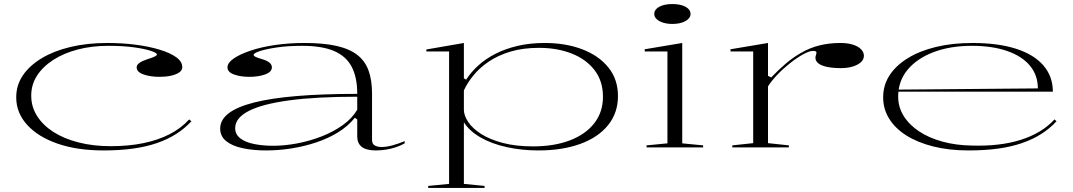

<svg xmlns="http://www.w3.org/2000/svg" viewBox="-20 -727 5292 947"><path d="M490 15Q362 15 265.5 -18Q169 -51 114.5 -110.5Q60 -170 60 -247Q60 -307 93 -355.5Q126 -404 186 -440Q246 -476 328 -495.5Q410 -515 509 -515Q583 -515 649 -506.5Q715 -498 767.5 -482Q820 -466 849.5 -444.5Q879 -423 879 -396Q879 -380 863.5 -369.5Q848 -359 823 -353.5Q798 -348 768 -348Q721 -348 687.5 -360Q654 -372 654 -395Q654 -407 668 -417Q682 -427 707 -435Q754 -449 754 -458Q754 -466 724.5 -476Q695 -486 641 -493.5Q587 -501 515 -501Q433 -501 364 -483Q295 -465 243.5 -432Q192 -399 163 -354.5Q134 -310 134 -255Q134 -201 162.5 -155.5Q191 -110 243 -76.5Q295 -43 367.5 -24.5Q440 -6 526 -6Q615 -6 687.5 -21Q760 -36 816.5 -65Q873 -94 913 -138L924 -129Q892 -94 850 -67Q808 -40 754.5 -21.5Q701 -3 635.5 6Q570 15 490 15Z M1482 -515Q1576 -515 1640 -500.5Q1704 -486 1742.5 -456Q1781 -426 1798 -378.5Q1815 -331 1815 -266V-37Q1815 -17 1828.5 -9.5Q1842 -2 1862 -2Q1887 -2 1917.5 -10.5Q1948 -19 1976 -31V-20Q1957 -9 1933 -1Q1909 7 1884 11Q1859 15 1834 15Q1787 15 1764.5 -2.5Q1742 -20 1742 -54Q1742 -84 1742 -98.5Q1742 -113 1742 -121.5Q1742 -130 1742 -138L1730 -146Q1696 -104 1647 -74Q1598 -44 1539.5 -24.5Q1481 -5 1418 5Q1355 15 1292 15Q1229 15 1177 4Q1125 -7 1095.5 -31Q1066 -55 1066 -93Q1066 -179 1233.5 -221.5Q1401 -264 1742 -264Q1742 -346 1714.5 -398Q1687 -450 1627.5 -475.5Q1568 -501 1470 -501Q1400 -501 1346 -493Q1292 -485 1261.5 -475Q1231 -465 1231 -456Q1231 -451 1241.5 -446Q1252 -441 1277 -434Q1321 -420 1321 -395Q1321 -372 1288 -360Q1255 -348 1209 -348Q1167 -348 1134.5 -359.5Q1102 -371 1102 -395Q1102 -417 1132 -438Q1162 -459 1215 -477Q1268 -495 1336.5 -505Q1405 -515 1482 -515ZM1742 -250Q1541 -250 1407 -232Q1273 -214 1206.5 -179.5Q1140 -145 1140 -95Q1140 -64 1165.5 -44.5Q1191 -25 1234 -16.5Q1277 -8 1327 -8Q1383 -8 1444.5 -19.5Q1506 -31 1564.5 -53.5Q1623 -76 1670 -109.5Q1717 -143 1742 -186Z M2092 200V190L2195 180V-473H2083V-483L2268 -515V-341L2279 -334Q2303 -371 2338.5 -403.5Q2374 -436 2422.5 -461Q2471 -486 2532 -500.5Q2593 -515 2667 -515Q2770 -515 2851.5 -484Q2933 -453 2980.5 -394.5Q3028 -336 3028 -253Q3028 -170 2979 -109.5Q2930 -49 2841.5 -17Q2753 15 2636 15Q2553 15 2478.5 -1.5Q2404 -18 2349.5 -49.5Q2295 -81 2268 -124V180L2370 190V200ZM2609 -5Q2713 -5 2790.5 -34.5Q2868 -64 2911 -119Q2954 -174 2954 -250Q2954 -327 2912.5 -381Q2871 -435 2799.5 -463Q2728 -491 2639 -491Q2558 -491 2496 -472Q2434 -453 2389 -422Q2344 -391 2314.5 -354.5Q2285 -318 2268 -281V-186Q2268 -157 2289.5 -125Q2311 -93 2353.5 -66Q2396 -39 2460 -22Q2524 -5 2609 -5Z M3296 -609Q3270 -609 3250 -615.5Q3230 -622 3218.5 -633Q3207 -644 3207 -658Q3207 -673 3218.5 -684Q3230 -695 3250 -701Q3270 -707 3296 -707Q3323 -707 3343 -701Q3363 -695 3374.5 -684Q3386 -673 3386 -658Q3386 -644 3374.5 -633Q3363 -622 3343 -615.5Q3323 -609 3296 -609ZM3169 0V-10L3272 -20V-473H3160V-484L3345 -515V-20L3448 -10V0Z M3592 0V-10L3695 -21V-473H3583V-484L3768 -515V-353L3784 -345Q3821 -384 3856.5 -414Q3892 -444 3929 -465Q3973 -491 4021.5 -503Q4070 -515 4125 -515Q4160 -515 4186 -507Q4212 -499 4226.5 -484.5Q4241 -470 4241 -452Q4241 -434 4226.5 -420.5Q4212 -407 4186.5 -399Q4161 -391 4128 -391Q4088 -391 4059.5 -397Q4031 -403 4016.5 -414.5Q4002 -426 4002 -442Q4002 -448 4003.5 -452Q4005 -456 4006 -460.5Q4007 -465 4007 -468Q4007 -476 3990 -476Q3973 -476 3943 -460Q3913 -444 3875 -414Q3841 -387 3813.5 -358Q3786 -329 3768 -301V-21L3871 -10V0Z M4776 -515Q4903 -515 4991.5 -486.5Q5080 -458 5126.5 -404Q5173 -350 5173 -275H4410V-285L5099 -291Q5099 -356 5060 -403Q5021 -450 4947.5 -475.5Q4874 -501 4773 -501Q4667 -501 4585 -470Q4503 -439 4456.5 -383Q4410 -327 4410 -251Q4410 -199 4437 -155.5Q4464 -112 4512.5 -79.5Q4561 -47 4628.5 -28.5Q4696 -10 4776 -9Q4843 -7 4903 -14Q4963 -21 5014 -37Q5065 -53 5107 -78Q5149 -103 5181 -138L5191 -129Q5159 -94 5117 -67Q5075 -40 5021.5 -21.5Q4968 -3 4902.5 6Q4837 15 4757 15Q4661 15 4583.5 -4.5Q4506 -24 4451 -58.5Q4396 -93 4366 -141Q4336 -189 4336 -247Q4336 -307 4367.5 -355.5Q4399 -404 4457.5 -440Q4516 -476 4596.5 -495.5Q4677 -515 4776 -515Z"/></svg>

Font: Kalnia Expanded ExtraLight
Style: Regular
Weight: 250
Width: 7
Designer: Frida Medrano
Foundry: Frida Medrano
Version: Version 1.105